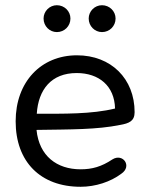

<svg xmlns="http://www.w3.org/2000/svg" viewBox="-20 -707 581 736"><path d="M289 9C346 9 404 -10 445 -41C488 -70 451 -121 411 -96C369 -68 333 -58 289 -58C198 -58 130 -109 120 -209C253 -211 351 -210 440 -228C475 -234 496 -243 496 -277C496 -405 406 -495 275 -495C137 -495 40 -393 40 -242C40 -87 135 9 289 9ZM198 -584C227 -584 250 -607 250 -636C250 -664 227 -687 198 -687C170 -687 147 -664 147 -636C147 -607 170 -584 198 -584ZM371 -584C400 -584 423 -607 423 -636C423 -664 400 -687 371 -687C343 -687 320 -664 320 -636C320 -607 343 -584 371 -584ZM121 -271C127 -364 177 -427 274 -427C359 -427 419 -378 421 -291C331 -269 223 -271 121 -271Z"/></svg>

Font: SN Pro Book
Style: Regular
Weight: 350
Designer: Tobias Whetton
Foundry: Supernotes
Version: Version 1.003;Glyphs 3.3 (3324)